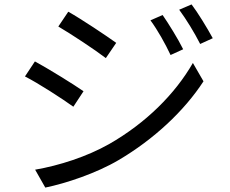

<svg xmlns="http://www.w3.org/2000/svg" viewBox="-20 -814 1040 869"><path d="M716 -746 661 -722C694 -677 727 -618 752 -565L809 -591C786 -638 741 -710 716 -746ZM847 -794 791 -770C824 -725 859 -668 886 -615L943 -641C918 -687 874 -759 847 -794ZM289 -761 244 -694C302 -660 411 -588 459 -551L506 -620C463 -651 348 -728 289 -761ZM139 -46 185 35C278 16 416 -30 516 -89C676 -183 814 -312 901 -446L853 -529C772 -388 640 -257 474 -162C373 -105 249 -65 139 -46ZM138 -536 93 -468C154 -437 262 -367 312 -331L358 -401C314 -432 197 -504 138 -536Z"/></svg>

Font: Source Han Sans CN Regular
Style: Regular
Weight: 400
Designer: Ryoko NISHIZUKA (kana & ideographs); Paul D. Hunt (Latin, Greek & Cyrillic); Wenlong ZHANG (bopomofo); Sandoll Communica
Foundry: Adobe Systems Incorporated
Version: Version 1.004;PS 1.004;hotconv 1.0.82;makeotf.lib2.5.63406